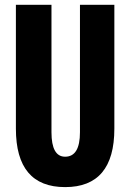

<svg xmlns="http://www.w3.org/2000/svg" viewBox="-20 -764 540 796"><path d="M45.9 -230.5V-744.1H193.4V-215.8Q193.4 -114.3 250 -114.3Q311.5 -114.3 311.5 -215.8V-744.1H454.1V-230.5Q454.1 11.7 250 11.7Q45.9 11.7 45.9 -230.5Z"/></svg>

Font: GenEi Gothic M Regular
Style: Bold
Weight: 700
Designer: o_tamon (Modified); [Source Han Sans]
Ryoko NISHIZUKA  (kana & ideographs); Paul D. Hunt (Latin, Greek & Cyrillic); Wenl
Version: Version 1.1a;Original Version 1.004